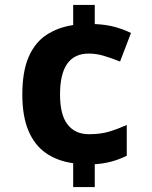

<svg xmlns="http://www.w3.org/2000/svg" viewBox="-20 -744 612 774"><path d="M362 -647Q409 -645 444.5 -635Q480 -625 508 -611L464 -496Q429 -510 398.5 -519Q368 -528 338 -528Q280 -528 251 -487Q222 -446 222 -363Q222 -281 252.5 -242Q283 -203 338 -203Q385 -203 418.5 -213Q452 -223 491 -240V-116Q460 -101 428.5 -92.5Q397 -84 362 -82V10H275V-86Q211 -95 165 -127Q119 -159 94.5 -217.5Q70 -276 70 -362Q70 -456 95.5 -514.5Q121 -573 167.5 -603.5Q214 -634 275 -643V-724H362Z"/></svg>

Font: Noto Sans Hanifi Rohingya
Style: Regular
Weight: 400
Designer: Monotype Design Team and DaltonMaag
Foundry: Google LLC
Version: Version 2.101